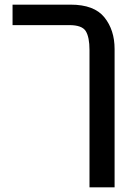

<svg xmlns="http://www.w3.org/2000/svg" viewBox="-20 -612 567 826"><path d="M473 -401V194H365V-397Q365 -452 349 -478Q333 -504 278 -504H34V-592H284Q385 -592 429 -537.5Q473 -483 473 -401Z"/></svg>

Font: LT Superior Semi-bold
Style: Regular
Weight: 600
Designer: Daniel Lyons
Foundry: LyonsType
Version: Version 1.0